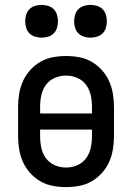

<svg xmlns="http://www.w3.org/2000/svg" viewBox="-20 -757 540 785"><path d="M250 8Q223 8 196 3Q169 -2 145.5 -15.5Q122 -29 103.5 -49.5Q85 -70 74 -94.5Q63 -119 58.5 -146Q54 -173 54 -200V-320Q54 -347 58.5 -374Q63 -401 74 -425.5Q85 -450 103.5 -470.5Q122 -491 145.5 -504.5Q169 -518 196 -523Q223 -528 250 -528Q277 -528 304 -523Q331 -518 354.5 -504.5Q378 -491 396.5 -470.5Q415 -450 426 -425.5Q437 -401 441.5 -374Q446 -347 446 -320V-200Q446 -173 441.5 -146Q437 -119 426 -94.5Q415 -70 396.5 -49.5Q378 -29 354.5 -15.5Q331 -2 304 3Q277 8 250 8ZM356 -293V-320Q356 -344 351 -367.5Q346 -391 332 -410Q318 -429 296 -438.5Q274 -448 250 -448Q226 -448 204 -438.5Q182 -429 168 -410Q154 -391 149 -367.5Q144 -344 144 -320V-293ZM250 -72Q274 -72 296 -81.5Q318 -91 332 -110Q346 -129 351 -152.5Q356 -176 356 -200V-227H144V-200Q144 -176 149 -152.5Q154 -129 168 -110Q182 -91 204 -81.5Q226 -72 250 -72ZM350 -603Q337 -603 323.5 -607Q310 -611 300.5 -620.5Q291 -630 287 -643.5Q283 -657 283 -670Q283 -683 287 -696.5Q291 -710 300.5 -719.5Q310 -729 323.5 -733Q337 -737 350 -737Q363 -737 376.5 -733Q390 -729 399.5 -719.5Q409 -710 413 -696.5Q417 -683 417 -670Q417 -657 413 -643.5Q409 -630 399.5 -620.5Q390 -611 376.5 -607Q363 -603 350 -603ZM150 -603Q137 -603 123.5 -607Q110 -611 100.5 -620.5Q91 -630 87 -643.5Q83 -657 83 -670Q83 -683 87 -696.5Q91 -710 100.5 -719.5Q110 -729 123.5 -733Q137 -737 150 -737Q163 -737 176.5 -733Q190 -729 199.5 -719.5Q209 -710 213 -696.5Q217 -683 217 -670Q217 -657 213 -643.5Q209 -630 199.5 -620.5Q190 -611 176.5 -607Q163 -603 150 -603Z"/></svg>

Font: Iosevka Fixed Medium
Style: Regular
Weight: 500
Monospace: yes
Designer: Belleve Invis
Foundry: Belleve Invis
Version: Version 32.3.0